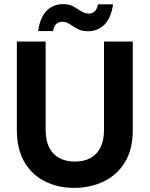

<svg xmlns="http://www.w3.org/2000/svg" viewBox="-20 -902 728 934"><path d="M341 12Q263 12 200 -19Q137 -50 99.5 -112.5Q62 -175 62 -271V-700H202V-270Q202 -219 219 -185Q236 -151 268 -133.5Q300 -116 344 -116Q389 -116 420.5 -133.5Q452 -151 469 -185Q486 -219 486 -270V-700H626V-271Q626 -175 587.5 -112.5Q549 -50 484 -19Q419 12 341 12ZM407 -750Q378 -750 357.5 -761.5Q337 -773 319.5 -784.5Q302 -796 282 -796Q265 -796 253.5 -785Q242 -774 238 -751H165Q176 -820 208 -851Q240 -882 288 -882Q317 -882 337 -870.5Q357 -859 375 -847.5Q393 -836 413 -836Q430 -836 441.5 -847.5Q453 -859 456 -881H530Q520 -813 487.5 -781.5Q455 -750 407 -750Z"/></svg>

Font: DM Sans 24pt ExtraBold
Style: Regular
Weight: 800
Designer: Colophon Foundry, Jonny Pinhorn
Foundry: Colophon Foundry
Version: Version 4.004;gftools[0.9.30]